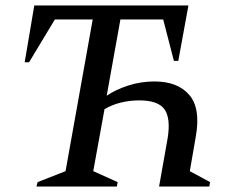

<svg xmlns="http://www.w3.org/2000/svg" viewBox="-20 -680 888 700"><path d="M113 0 117 -16 219 -56 318 -609H180L86 -453H70L105 -660H667L630 -458H614L575 -609H419L369 -331Q401 -353 447 -368Q493 -383 543 -383Q628 -383 670 -334Q712 -285 694 -183L672 -56L746 -16L743 0H560L591 -175Q603 -248 580 -281Q557 -314 488 -314Q453 -314 420.5 -306Q388 -298 361 -282L320 -56L409 -16L406 0Z"/></svg>

Font: Spectral SC Medium
Style: Italic
Weight: 500
Italic angle: -10°
Designer: Jean-Baptiste Levee
Foundry: Production Type
Version: Version 2.001